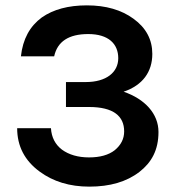

<svg xmlns="http://www.w3.org/2000/svg" viewBox="-20 -682 662 716"><path d="M309 -555C385 -555 421 -518 421 -465C421 -412 376 -376 300 -376H226V-283H312C403 -283 443 -249 443 -192C443 -164 431 -141 408 -122C385 -104 353 -95 312 -95C271 -95 237 -105 211 -124C186 -143 172 -170 170 -204H44C44 -137 72 -83 128 -42C178 -5 240 14 313 14C390 14 452 -4 500 -41C545 -76 571 -122 571 -190C571 -258 520 -313 441 -340C512 -364 548 -414 548 -481C548 -534 525 -578 478 -612C433 -645 375 -662 304 -662C235 -662 179 -647 136 -617C91 -584 65 -536 58 -472H182C194 -527 236 -555 309 -555Z"/></svg>

Font: Karla
Style: Bold Stencil
Weight: 400
Designer: Jonathan Pinhorn
Version: Version 1.000